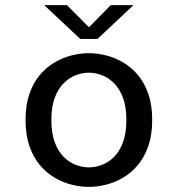

<svg xmlns="http://www.w3.org/2000/svg" viewBox="-20 -720 690 751"><path d="M327.6 11Q294.5 11 259.9 2.2Q225.2 -6.5 193 -25.5Q160.8 -44.5 135.2 -75.2Q109.7 -106 94.8 -149.5Q79.9 -193 79.9 -251Q79.9 -308.5 94.8 -352Q109.7 -395.5 135.2 -426Q160.8 -456.5 193 -475.5Q225.2 -494.5 259.9 -503.2Q294.5 -512 327.6 -512Q360.6 -512 395.3 -503.2Q429.9 -494.5 462.1 -475.5Q494.4 -456.5 519.9 -426Q545.4 -395.5 560.4 -352Q575.3 -308.5 575.3 -251Q575.3 -193 560.4 -149.5Q545.4 -106 519.9 -75.2Q494.4 -44.5 462.1 -25.5Q429.9 -6.5 395.3 2.2Q360.6 11 327.6 11ZM327.6 -65.3Q352.3 -65.3 377.9 -74.8Q403.6 -84.2 425.4 -105.6Q447.2 -126.9 460.8 -162.8Q474.3 -198.6 474.3 -251Q474.3 -302.9 460.8 -338.3Q447.2 -373.7 425.4 -395.2Q403.6 -416.7 377.9 -426.2Q352.3 -435.7 327.6 -435.7Q303.1 -435.7 277.3 -426.2Q251.6 -416.7 229.8 -395.2Q207.9 -373.7 194.4 -338.3Q180.9 -302.9 180.9 -251Q180.9 -198.6 194.4 -162.8Q207.9 -126.9 229.8 -105.6Q251.6 -84.2 277.3 -74.8Q303.1 -65.3 327.6 -65.3ZM153 -699.9H241.9L327.9 -613.4L413.3 -699.9H502.1L361.4 -567.8H293.7Z"/></svg>

Font: Trispace Thin
Style: Regular
Weight: 100
Designer: Tyler Finck
Foundry: Etcetera Type Company
Version: Version 1.210